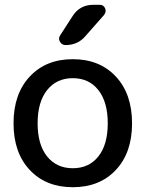

<svg xmlns="http://www.w3.org/2000/svg" viewBox="-20 -780 613 810"><path d="M374 -759.8H400.4Q417 -759.8 423.3 -745.1Q429.7 -730.5 418.9 -716.8L339.8 -627Q307.6 -589.8 256.8 -589.8Q241.2 -589.8 232.9 -604Q224.6 -618.2 234.4 -631.8L286.1 -711.9Q316.4 -759.8 374 -759.8ZM395 -399.9Q355.5 -450.2 287.1 -450.2Q218.8 -450.2 178.7 -399.9Q138.7 -349.6 138.7 -259.8Q138.7 -169.9 178.7 -120.1Q218.8 -70.3 287.1 -70.3Q355.5 -70.3 395 -120.1Q434.6 -169.9 434.6 -259.8Q434.6 -349.6 395 -399.9ZM468.8 -63Q400.4 9.8 287.1 9.8Q173.8 9.8 105.5 -63Q37.1 -135.7 37.1 -259.8Q37.1 -383.8 105.5 -457Q173.8 -530.3 287.1 -530.3Q400.4 -530.3 468.8 -457Q537.1 -383.8 537.1 -259.8Q537.1 -135.7 468.8 -63Z"/></svg>

Font: Rounded Mgen+ 2p medium
Style: Regular
Weight: 500
Designer: [Source Han Sans]
Ryoko NISHIZUKA  (kana & ideographs); Paul D. Hunt (Latin, Greek & Cyrillic); Wenlong ZHANG  (bopomofo
Version: Version 1.059.20150602